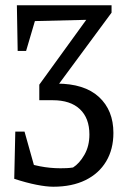

<svg xmlns="http://www.w3.org/2000/svg" viewBox="-20 -506 475 728"><path d="M182 202Q156 202 118 194.5Q80 187 34 172L56 103Q93 117 131.5 124.5Q170 132 209 132Q221 132 233 131.5Q245 131 257 129Q281 114 300 81Q319 48 319 4Q319 -58 283 -92Q247 -126 180 -126H129V-185L195 -189Q300 -189 355 -138.5Q410 -88 410 -2Q410 60 382.5 106Q355 152 304 177Q253 202 182 202ZM34 172 38 -7H73L123 171ZM47 -313 44 -486H130L79 -313ZM177 -152 129 -185 347 -486H403V-458ZM68 -425V-486H356V-432Z"/></svg>

Font: Piazzolla 24pt Medium
Style: Regular
Weight: 500
Designer: Juan Pablo del Peral
Foundry: Huerta Tipografica
Version: Version 2.005